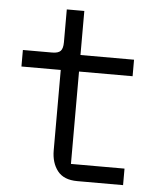

<svg xmlns="http://www.w3.org/2000/svg" viewBox="-50 -720 628 764"><g transform="rotate(5 264.0 -338.5)"><path d="M287 0Q233 0 208 -32Q183 -64 183 -114V-435H26V-501H143Q167 -501 176.5 -511Q186 -521 186 -546V-677H256V-501H470V-435H256V-66H470V0Z"/></g></svg>

Font: PlemolJP
Style: Regular
Weight: 400
Monospace: yes
Version: v2.0.4; ttfautohint (v1.8.4.7-5d5b-dirty) -l 6 -r 45 -G 200 